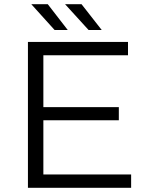

<svg xmlns="http://www.w3.org/2000/svg" viewBox="-20 -901 709 921"><path d="M609 -64V0H114V-700H594V-636H188V-387H550V-324H188V-64ZM130 -881H209L305 -757H242ZM292 -881H371L468 -757H405Z"/></svg>

Font: APTA Sans Regular
Style: Regular
Weight: 400
Version: Version 7.200